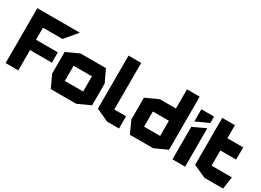

<svg xmlns="http://www.w3.org/2000/svg" viewBox="-25 -1474 2962 2178"><g transform="rotate(30 1456.5 -385.0)"><path d="M208 -559V-719H598V-718L464 -559ZM42 0V-400L208 -266V0ZM208 -266 42 -400V-401H494V-266ZM42 -401V-719H208V-401Z M725 -359V-519H1056L1131 -360V-359ZM633 0 559 -159V-160H965V0ZM559 -160V-444L724 -519H725V-160ZM965 0V-359H1131V-75L966 0Z M1372 0 1207 -75V-770H1373V0ZM1373 0V-160H1527V0Z M2138 -361 1973 -519V-770H2139V-361ZM1763 -359V-519H2030L2139 -360V-359ZM1669 0 1597 -159V-160H1973V0ZM1597 -160V-444L1762 -519H1763V-160ZM1973 0V-359H2139V-75L1974 0Z M2227 0V-426L2392 -503H2393V0ZM2227 -497V-656H2393V-572L2228 -497Z M2481 -359V-690H2647V-519L2482 -359ZM2482 -359 2647 -519H2854V-359ZM2646 0 2481 -75V-359H2647V0ZM2647 0V-160H2913V-159L2890 0Z"/></g></svg>

Font: Foldit
Style: Bold
Weight: 700
Version: Version 1.003